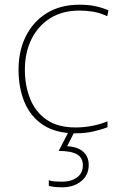

<svg xmlns="http://www.w3.org/2000/svg" viewBox="-20 -558 512 818"><path d="M302 10Q218 10 164 -25.5Q110 -61 84.5 -122.5Q59 -184 59 -261Q59 -342 90.5 -404.5Q122 -467 180 -502.5Q238 -538 319 -538Q355 -538 384.5 -532Q414 -526 442 -514L437 -489Q407 -503 377.5 -508Q348 -513 319 -513Q247 -513 195 -481Q143 -449 114.5 -392Q86 -335 86 -261Q86 -193 108.5 -137Q131 -81 178.5 -48Q226 -15 302 -15Q338 -15 373.5 -22Q409 -29 438 -41V-16Q413 -6 378 2Q343 10 302 10ZM358 145Q358 188 326 214Q294 240 245 240Q211 240 188 234V210Q201 214 213.5 215Q226 216 245 216Q283 216 308 198Q333 180 333 146Q333 114 308 99.5Q283 85 230 85L274 0H299L266 65Q310 67 334 88Q358 109 358 145Z"/></svg>

Font: Noto Sans Tamil Thin
Style: Regular
Weight: 100
Designer: Jelle Bosma - Monotype Design Team
Foundry: Monotype Imaging Inc.
Version: Version 2.004; ttfautohint (v1.8.4.7-5d5b)